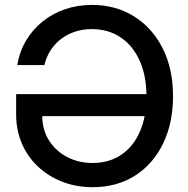

<svg xmlns="http://www.w3.org/2000/svg" viewBox="-20 -759 775 790"><path d="M361.3 11.2Q294.9 11.2 237.5 -10.7Q180.2 -32.7 137.2 -72.8Q94.2 -112.8 70.3 -167.7Q46.4 -222.7 46.4 -288.6V-371.6H620.1V-281.2H123.5L153.8 -283.7Q153.8 -225.1 181.6 -181.2Q209.5 -137.2 256.6 -112.8Q303.7 -88.4 360.8 -88.4Q428.7 -88.4 478.8 -122.1Q528.8 -155.8 555.7 -217.5Q582.5 -279.3 582.5 -363.3Q582.5 -447.3 554.7 -509.3Q526.9 -571.3 476.3 -605.2Q425.8 -639.2 357.9 -639.2Q320.8 -639.2 288.8 -628.7Q256.8 -618.2 231.2 -598.6Q205.6 -579.1 188 -551.8Q170.4 -524.4 162.6 -491.2H51.3Q60.1 -546.4 86.9 -591.6Q113.8 -636.7 154.5 -669.9Q195.3 -703.1 247.3 -720.9Q299.3 -738.8 358.4 -738.8Q455.6 -738.8 530.8 -692.1Q606 -645.5 648.9 -561Q691.9 -476.6 691.9 -363.3Q691.9 -252 650.6 -167.5Q609.4 -83 534.9 -35.9Q460.4 11.2 361.3 11.2Z"/></svg>

Font: Inter 28pt Medium
Style: Regular
Weight: 500
Designer: Rasmus Andersson
Foundry: rsms
Version: Version 4.001;git-66647c0bb